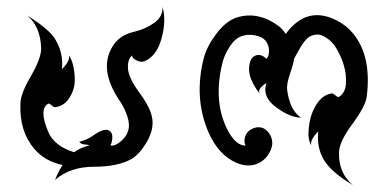

<svg xmlns="http://www.w3.org/2000/svg" viewBox="-20 -480 1120 555"><path d="M450 -460Q461 -420 447 -369Q433 -318 398 -303Q388 -299 374.5 -305.5Q361 -312 362 -320Q348 -308 350 -281Q352 -254 384.5 -210Q417 -166 420.5 -134.5Q424 -103 404 -69Q384 -35 361 -21Q321 2 252 2Q183 2 139 40Q149 15 161 -3Q109 -14 79 -50Q36 -100 39 -180Q39 -208 69 -259.5Q99 -311 99 -340Q97 -403 59 -435Q123 -395 140 -366Q164 -326 159 -280Q184 -305 179 -320Q191 -304 195 -270.5Q199 -237 190 -216Q174 -174 139 -170Q135 -170 128.5 -176Q122 -182 119 -180Q92 -164 119 -100Q136 -58 194 -40Q212 -53 239 -60Q233 -62 224 -62.5Q215 -63 209 -70Q230 -75 249 -88Q285 -114 299 -100Q306 -93 304.5 -79Q303 -65 299 -60Q310 -56 327.5 -70Q345 -84 350.5 -102Q356 -120 348 -144Q340 -168 327 -187Q260 -285 311 -354Q330 -379 365.5 -387.5Q401 -396 426 -414Q451 -432 450 -460Z M806 -382Q867 -465 953 -421Q981 -407 1000 -384Q1055 -318 1040 -200Q1036 -172 998.5 -121.5Q961 -71 960 -40Q958 20 1000 55Q938 18 916.5 -17.5Q895 -53 900 -100Q875 -75 880 -60Q869 -76 872.5 -110.5Q876 -145 890 -170Q910 -207 940 -210Q943 -210 950 -204Q957 -198 960 -200Q979 -212 980 -240Q983 -290 950 -344Q940 -360 923 -371Q906 -382 893.5 -380Q881 -378 874 -373.5Q867 -369 860 -360Q853 -351 849.5 -345Q846 -339 839 -326.5Q832 -314 830 -310Q829 -298 818.5 -267.5Q808 -237 810 -220Q818 -161 850 -140Q819 -140 778 -170Q737 -200 750 -240Q749 -239 744 -236Q725 -222 730 -210Q699 -251 700 -281.5Q701 -312 717.5 -319Q734 -326 750 -310Q758 -317 757.5 -334Q757 -351 747.5 -362.5Q738 -374 716.5 -378Q695 -382 677 -375Q659 -368 644.5 -346Q630 -324 624 -302Q596 -194 634 -112Q659 -59 690 -59Q686 -66 687 -77Q688 -88 694.5 -96.5Q701 -105 713 -109.5Q725 -114 736.5 -111Q748 -108 757 -96Q766 -84 767 -69.5Q768 -55 758.5 -38Q749 -21 734 -12Q703 7 664 -9Q611 -32 582 -99Q540 -198 569 -312Q578 -346 605 -382Q632 -418 663 -429Q725 -449 785 -405Q796 -397 806 -382Z"/></svg>

Font: SOV_mook
Style: Book
Weight: 400
Version: Version 1.00